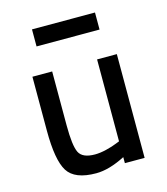

<svg xmlns="http://www.w3.org/2000/svg" viewBox="-109 -797 776 892"><g transform="rotate(-15 279.5 -350.5)"><path d="M384 -499H479V0H384V-29Q306 11 244 11Q141 11 107 -43.5Q73 -98 73 -239V-499H168V-240Q168 -142 184.5 -108.5Q201 -75 261 -75Q286 -75 316.5 -82.5Q347 -90 366 -98L384 -105ZM128 -630V-712H431V-630Z"/></g></svg>

Font: TitilliumText22L Lt
Style: Medium
Weight: 500
Designer: Campivisivi
Foundry: Campivisivi
Version: 1.000